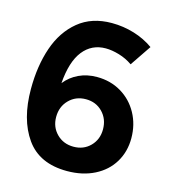

<svg xmlns="http://www.w3.org/2000/svg" viewBox="-108 -799 798 899"><g transform="rotate(15 290.5 -350.0)"><path d="M37 -316Q37 -428 67.5 -517Q98 -606 162.5 -659Q227 -712 324 -712Q380 -712 432.5 -696Q485 -680 527 -650L458 -548Q428 -569 392.5 -579.5Q357 -590 327 -590Q259 -590 217.5 -537.5Q176 -485 168 -379Q195 -413 234.5 -431.5Q274 -450 322 -450Q388 -450 440 -419Q492 -388 521.5 -334Q551 -280 551 -214Q551 -149 520 -97.5Q489 -46 431.5 -17Q374 12 299 12Q165 12 101 -78.5Q37 -169 37 -316ZM299 -106Q348 -106 380 -138.5Q412 -171 412 -220Q412 -270 380 -303Q348 -336 299 -336Q250 -336 217.5 -303Q185 -270 185 -220Q185 -171 217.5 -138.5Q250 -106 299 -106Z"/></g></svg>

Font: Oak Sans
Style: Bold
Weight: 700
Designer: Erik Kennedy, Walven
Foundry: Erik Kennedy, Walven
Version: Version 1.000